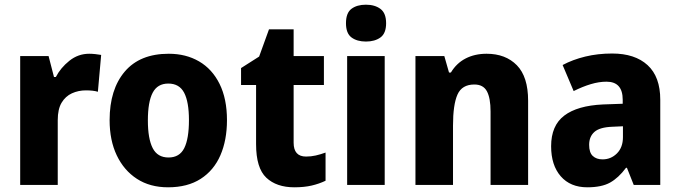

<svg xmlns="http://www.w3.org/2000/svg" viewBox="-20 -788 2896 818"><path d="M360 -559Q372 -559 386 -557.5Q400 -556 411 -554L397 -397Q378 -403 346 -403Q314 -403 286.5 -390.5Q259 -378 242.5 -350.5Q226 -323 226 -276V0H66V-549H187L210 -460H218Q238 -499 275.5 -529Q313 -559 360 -559Z M947 -276Q947 -191 919 -126.5Q891 -62 835 -26Q779 10 696 10Q619 10 563.5 -26Q508 -62 477.5 -126Q447 -190 447 -276Q447 -407 511.5 -483Q576 -559 699 -559Q772 -559 828 -526.5Q884 -494 915.5 -430.5Q947 -367 947 -276ZM610 -275Q610 -197 630.5 -157Q651 -117 698 -117Q745 -117 765 -157Q785 -197 785 -276Q785 -354 764.5 -393Q744 -432 697 -432Q651 -432 630.5 -393Q610 -354 610 -275Z M1284 -121Q1305 -121 1325 -125.5Q1345 -130 1367 -138V-18Q1340 -5 1308 2.5Q1276 10 1234 10Q1158 10 1114.5 -31Q1071 -72 1071 -174V-426H1007V-498L1084 -547L1126 -663H1231V-549H1360V-426H1231V-180Q1231 -121 1284 -121Z M1539 -768Q1577 -768 1601 -750Q1625 -732 1625 -689Q1625 -646 1601 -628.5Q1577 -611 1539 -611Q1501 -611 1477.5 -628.5Q1454 -646 1454 -689Q1454 -733 1477.5 -750.5Q1501 -768 1539 -768ZM1619 -549V0H1459V-549Z M2053 -559Q2134 -559 2182 -510Q2230 -461 2230 -359V0H2070V-313Q2070 -370 2054.5 -399Q2039 -428 2001 -428Q1948 -428 1929 -385Q1910 -342 1910 -253V0H1750V-549H1873L1893 -479H1901Q1925 -519 1964 -539Q2003 -559 2053 -559Z M2588 -560Q2685 -560 2739 -510.5Q2793 -461 2793 -363V0H2680L2651 -73H2647Q2615 -30 2579 -10Q2543 10 2482 10Q2410 10 2369 -37Q2328 -84 2328 -165Q2328 -253 2384 -295.5Q2440 -338 2549 -343L2633 -346V-363Q2633 -440 2564 -440Q2532 -440 2497 -429.5Q2462 -419 2424 -400L2377 -511Q2420 -534 2473.5 -547Q2527 -560 2588 -560ZM2589 -248Q2535 -246 2512.5 -226Q2490 -206 2490 -171Q2490 -138 2505.5 -123.5Q2521 -109 2547 -109Q2583 -109 2608.5 -134.5Q2634 -160 2634 -204V-250Z"/></svg>

Font: Noto Sans Devanagari SemiCondensed ExtraBold
Style: Regular
Weight: 800
Width: 4
Designer: Jelle Bosma - Monotype Design Team
Foundry: Monotype Imaging Inc.
Version: Version 2.004; ttfautohint (v1.8.4.7-5d5b)